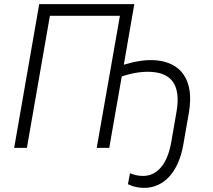

<svg xmlns="http://www.w3.org/2000/svg" viewBox="-20 -720 1037 935"><path d="M49 0H111L223 -643H564L451 0H512L573 -348C628 -366 681 -374 727 -369C811 -361 862 -309 840 -178L814 -28C793 92 735 144 662 136C645 135 627 129 613 124L603 177C623 187 643 192 664 194C763 204 846 133 872 -12L900 -172C928 -336 856 -415 743 -426C693 -431 640 -422 583 -405L634 -700H171Z"/></svg>

Font: Fixel Text 20240404 Light
Style: Italic
Weight: 300
Width: 4
Italic angle: -10°
Designer: AlfaBravo + MacPaw
Foundry: Kyrylo Tkachov, Marchela Mozhyna, Serhii Makarenko, Maria Weinstein, Zakhar Kryvoshyya
Version: Version 1.211;Glyphs 3.2 (3225)